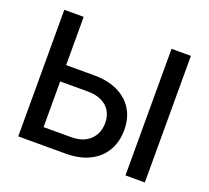

<svg xmlns="http://www.w3.org/2000/svg" viewBox="-124 -883 1129 1037"><g transform="rotate(20 441.0 -364.0)"><path d="M154.3 -450.2H348.6Q427.2 -450.2 484.4 -423.3Q541.5 -396.5 572.5 -346.7Q603.5 -296.9 603.5 -228.5Q603.5 -158.7 572.8 -107.2Q542 -55.7 485.1 -27.8Q428.2 0 349.6 0H77.1V-727.5H188.5V-93.8H347.7Q415 -93.8 454.3 -130.4Q493.7 -167 493.7 -229.5Q493.7 -269 475.8 -297.4Q458 -325.7 425.3 -341.1Q392.6 -356.4 347.7 -356.4H154.3ZM804.7 -727.5V0H693.4V-727.5Z"/></g></svg>

Font: Inter 18pt Medium
Style: Regular
Weight: 500
Designer: Rasmus Andersson
Foundry: rsms
Version: Version 4.001;git-66647c0bb